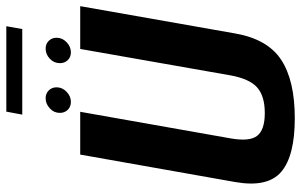

<svg xmlns="http://www.w3.org/2000/svg" viewBox="-193 -756 954 608"><g transform="rotate(-90 284.0 -452.0)"><path d="M213.5 4.5Q94 4.5 43.8 -38.5Q-6.5 -81.5 11.5 -184L98.5 -675H234L150 -200Q139 -139 157.8 -114.8Q176.5 -90.5 230 -90.5Q284 -90.5 311.2 -114.8Q338.5 -139 349.5 -200L433 -675H568.5L482 -184Q464 -81.5 398.5 -38.5Q333 4.5 213.5 4.5ZM422.5 -704.5Q407 -704.5 397.5 -714.5Q388 -724.5 388 -739.5Q388 -758 402 -771.2Q416 -784.5 434 -784.5Q449 -784.5 458.8 -774.5Q468.5 -764.5 468.5 -750Q468.5 -731.5 454.2 -718Q440 -704.5 422.5 -704.5ZM265.5 -704.5Q250 -704.5 240.2 -714.5Q230.5 -724.5 230.5 -739.5Q230.5 -758 244.8 -771.2Q259 -784.5 277 -784.5Q292 -784.5 301.8 -774.5Q311.5 -764.5 311.5 -750Q311.5 -731.5 297.2 -718Q283 -704.5 265.5 -704.5ZM225 -858.5 234.5 -909H505L496 -858.5Z"/></g></svg>

Font: Anybody SemiBold
Style: Italic
Weight: 600
Italic angle: -10°
Designer: Tyler Finck
Foundry: Etcetera Type Company
Version: Version 1.010; ttfautohint (v1.8.3) -l 8 -r 50 -G 200 -x 14 